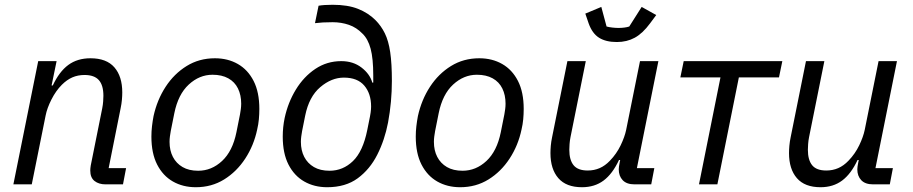

<svg xmlns="http://www.w3.org/2000/svg" viewBox="-20 -772 3823 804"><path d="M113 0H36L140 -516H217L196 -414H201Q228 -472 266 -500Q304 -528 359 -528Q426 -528 459 -490Q492 -452 492 -385Q492 -371 490.5 -354Q489 -337 485 -318L435 -68H508L495 0H422Q394 0 376 -14Q358 -28 358 -58Q358 -63 358.5 -67.5Q359 -72 360 -79L408 -318Q411 -333 412 -347.5Q413 -362 413 -371Q413 -415 394 -436.5Q375 -458 334 -458Q306 -458 283 -448Q260 -438 239 -417Q214 -392 195.5 -355.5Q177 -319 171 -288Z M800 12Q746 12 704 -12Q662 -36 638 -83Q614 -130 614 -200Q614 -222 616.5 -243.5Q619 -265 623 -286Q638 -354 673.5 -408.5Q709 -463 761.5 -495.5Q814 -528 880 -528Q934 -528 976 -504Q1018 -480 1042 -433Q1066 -386 1066 -316Q1066 -294 1064 -272.5Q1062 -251 1057 -230Q1043 -163 1007 -108Q971 -53 918.5 -20.5Q866 12 800 12ZM810 -57Q866 -57 910 -98Q954 -139 970 -218L985 -293Q987 -304 988.5 -315.5Q990 -327 990 -338Q990 -374 976.5 -401.5Q963 -429 936 -444Q909 -459 870 -459Q815 -459 770.5 -418Q726 -377 710 -298L695 -223Q693 -212 691.5 -200.5Q690 -189 690 -178Q690 -142 704 -115Q718 -88 744.5 -72.5Q771 -57 810 -57Z M1350 12Q1296 12 1254 -12Q1212 -36 1188 -83Q1164 -130 1164 -200Q1164 -220 1166 -239.5Q1168 -259 1172 -278Q1186 -343 1219 -397Q1252 -451 1300.5 -483.5Q1349 -516 1409 -516Q1459 -516 1494 -489Q1529 -462 1539 -426H1543V-456Q1543 -527 1532 -568Q1521 -609 1498 -631Q1473 -657 1441 -668Q1409 -679 1373 -679Q1349 -679 1332 -678Q1315 -677 1299 -675L1314 -748Q1325 -750 1340 -751Q1355 -752 1373 -752Q1436 -752 1479 -735Q1522 -718 1552 -688Q1576 -664 1591.5 -632.5Q1607 -601 1614 -553.5Q1621 -506 1621 -433Q1621 -390 1617 -346Q1613 -302 1605 -259Q1591 -186 1560 -124.5Q1529 -63 1478 -25.5Q1427 12 1350 12ZM1360 -57Q1416 -57 1458 -97.5Q1500 -138 1518 -228L1525 -263Q1530 -286 1532 -300.5Q1534 -315 1534 -326Q1534 -380 1505.5 -413.5Q1477 -447 1420 -447Q1368 -447 1321 -407Q1274 -367 1258 -288L1245 -223Q1243 -212 1241.5 -200.5Q1240 -189 1240 -178Q1240 -142 1254 -115Q1268 -88 1294.5 -72.5Q1321 -57 1360 -57Z M1907 12Q1853 12 1811 -12Q1769 -36 1745 -83Q1721 -130 1721 -200Q1721 -222 1723.5 -243.5Q1726 -265 1730 -286Q1745 -354 1780.5 -408.5Q1816 -463 1868.5 -495.5Q1921 -528 1987 -528Q2041 -528 2083 -504Q2125 -480 2149 -433Q2173 -386 2173 -316Q2173 -294 2171 -272.5Q2169 -251 2164 -230Q2150 -163 2114 -108Q2078 -53 2025.5 -20.5Q1973 12 1907 12ZM1917 -57Q1973 -57 2017 -98Q2061 -139 2077 -218L2092 -293Q2094 -304 2095.5 -315.5Q2097 -327 2097 -338Q2097 -374 2083.5 -401.5Q2070 -429 2043 -444Q2016 -459 1977 -459Q1922 -459 1877.5 -418Q1833 -377 1817 -298L1802 -223Q1800 -212 1798.5 -200.5Q1797 -189 1797 -178Q1797 -142 1811 -115Q1825 -88 1851.5 -72.5Q1878 -57 1917 -57Z M2356 -516H2433L2369 -198Q2366 -183 2365 -168.5Q2364 -154 2364 -145Q2364 -102 2382 -80Q2400 -58 2441 -58Q2468 -58 2491 -68Q2514 -78 2534 -99Q2562 -128 2579 -163.5Q2596 -199 2602 -228L2660 -516H2737L2647 -68H2720L2707 0H2637Q2604 0 2587.5 -17.5Q2571 -35 2571 -63Q2571 -68 2572 -75Q2573 -82 2575 -92L2577 -102H2572Q2545 -44 2507.5 -16Q2470 12 2417 12Q2351 12 2318 -26Q2285 -64 2285 -131Q2285 -145 2286.5 -162Q2288 -179 2292 -198ZM2563 -596Q2517 -596 2488.5 -614Q2460 -632 2445 -674L2431 -715L2498 -743L2520 -661Q2531 -658 2545 -656.5Q2559 -655 2570 -655Q2582 -655 2594 -656.5Q2606 -658 2615 -661L2667 -743L2728 -709L2702 -674Q2671 -632 2638 -614Q2605 -596 2563 -596Z M2907 0 2997 -448H2829L2843 -516H3256L3242 -448H3074L2984 0Z M3355 -516H3432L3368 -198Q3365 -183 3364 -168.5Q3363 -154 3363 -145Q3363 -102 3381 -80Q3399 -58 3440 -58Q3467 -58 3490 -68Q3513 -78 3533 -99Q3561 -128 3578 -163.5Q3595 -199 3601 -228L3659 -516H3736L3646 -68H3719L3706 0H3636Q3603 0 3586.5 -17.5Q3570 -35 3570 -63Q3570 -68 3571 -75Q3572 -82 3574 -92L3576 -102H3571Q3544 -44 3506.5 -16Q3469 12 3416 12Q3350 12 3317 -26Q3284 -64 3284 -131Q3284 -145 3285.5 -162Q3287 -179 3291 -198Z"/></svg>

Font: IBM Plex Sans
Style: Italic
Weight: 400
Italic angle: -11.31°
Designer: Mike Abbink, Paul van der Laan, Pieter van Rosmalen
Foundry: Bold Monday
Version: Version 3.201